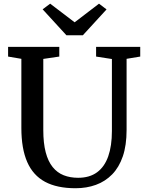

<svg xmlns="http://www.w3.org/2000/svg" viewBox="-20 -992 779 1020"><path d="M381.5 8Q283 8 219.2 -26.2Q155.5 -60.5 124.5 -131.5Q93.5 -202.5 93.5 -312V-679.5L23 -691.5V-743H295V-691.5L210 -679V-301.5Q210 -231.5 222.8 -183Q235.5 -134.5 259.8 -104.5Q284 -74.5 318.2 -61Q352.5 -47.5 395 -47.5Q456 -47.5 495.8 -76.8Q535.5 -106 555 -161.5Q574.5 -217 574.5 -296V-678.5L490.5 -691.5V-743H725V-691.5L652.5 -679.5V-301.5Q652.5 -220 632.5 -161.5Q612.5 -103 575.8 -65.5Q539 -28 489.5 -10Q440 8 381.5 8ZM333 -804.5 206.5 -942.5 246.5 -972.5 376.5 -873.5 506 -972.5 546 -942 420 -804.5Z"/></svg>

Font: Merriweather 20pt Medium
Style: Regular
Weight: 500
Version: Version 2.100